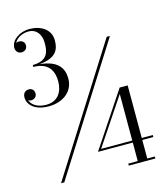

<svg xmlns="http://www.w3.org/2000/svg" viewBox="-131 -910 961 1111"><g transform="rotate(-15 350.0 -354.0)"><path d="M293.5 -474C293.5 -534 265.5 -587.5 153 -597.5C257.5 -606.5 275.5 -654.5 275.5 -708.5C275.5 -775 216.5 -809.5 149.5 -809.5C88.5 -809.5 37.5 -771 37.5 -727.5C37.5 -703 54 -690.5 72.5 -690.5C87.5 -690.5 106.5 -699.5 106.5 -723.5C106.5 -744.5 90 -755.5 72.5 -755.5C67 -755.5 61 -754 55.5 -751.5C69 -779 104 -797 140.5 -797C188 -797 215 -760.5 215 -708.5C215 -663 210 -603 115 -603V-591.5C216 -591.5 233 -523 233 -474C233 -413 203 -360.5 131.5 -360.5C81 -360.5 47.5 -383 36 -412.5C41.5 -409.5 48 -408 54 -408C72 -408 88 -420.5 88 -439.5C88 -461 74.5 -473 56 -473C35 -473 20 -459 20 -434.5C20 -391 58.5 -348 143.5 -348C228 -348 293.5 -396 293.5 -474ZM570.5 -650 96 100H115.5L590 -650ZM660 91H615V-20H681V-32H615V-347H567L349.5 -20H558V91H501V103H660ZM371.5 -32 558 -311V-32Z"/></g></svg>

Font: Bodoni* 11
Style: Regular
Weight: 400
Version: Version 2.3